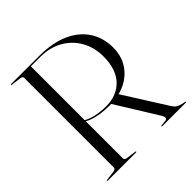

<svg xmlns="http://www.w3.org/2000/svg" viewBox="-186 -841 983 983"><g transform="rotate(-45 305.0 -350.0)"><path d="M543 -462Q543 -410.5 521.5 -370.2Q500 -330 461.5 -304Q423 -278 371 -269.5Q363 -268.5 354.2 -267.2Q345.5 -266 337 -265.8Q328.5 -265.5 319 -265.5Q286.5 -265.5 256.5 -269.8Q226.5 -274 201 -283.5Q175.5 -293 157 -308.5L161 -314Q179.5 -299 203.5 -290.5Q227.5 -282 253.8 -278.5Q280 -275 304 -275Q382.5 -275 429 -324Q475.5 -373 475.5 -464.5Q475.5 -530.5 446.5 -582Q417.5 -633.5 365.2 -663Q313 -692.5 243.5 -692.5H176.5V-27.5Q176.5 -20.5 180.2 -17.2Q184 -14 192.5 -12.5L245 -5.5Q247.5 -5 248.5 -4.5Q249.5 -4 249.5 -2.5Q249.5 0 245.5 0H41.5Q39.5 0 38.5 -1Q37.5 -2 37.5 -2.5Q37.5 -5 42 -5.5L94.5 -12.5Q103 -14 106.8 -17.2Q110.5 -20.5 110.5 -27.5V-674.5Q110.5 -680.5 106.8 -683.5Q103 -686.5 94.5 -687.5L42 -694.5Q37.5 -695 37.5 -697.5Q37.5 -698.5 38.5 -699.2Q39.5 -700 41.5 -700H243.5Q340 -700 406.5 -670.2Q473 -640.5 508 -586.8Q543 -533 543 -462ZM328 -271 390.5 -278.5 539.5 -42.5Q554 -20 570.8 -14.2Q587.5 -8.5 606 -5.5Q608.5 -5 609.5 -4.5Q610.5 -4 610.5 -2.5Q610.5 -2 609.5 -1Q608.5 0 606.5 0H436Q432 0 432 -2.5Q432 -4 433 -4.5Q434 -5 436 -5.5L466.5 -8.5Q477.5 -10.5 478.2 -18.8Q479 -27 471 -40Z"/></g></svg>

Font: Fraunces 120pt Light
Style: Regular
Weight: 300
Version: Version 1.000;[b76b70a41]